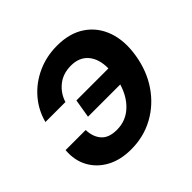

<svg xmlns="http://www.w3.org/2000/svg" viewBox="-139 -668 822 822"><g transform="rotate(-45 271.5 -257.5)"><path d="M216.8 11.7Q151.9 11.7 105 -13.9Q58.1 -39.6 34.4 -84Q10.7 -128.4 15.6 -185.1H137.2Q138.7 -142.1 161.4 -116.5Q184.1 -90.8 232.4 -90.8Q285.2 -90.8 323.5 -125Q361.8 -159.2 379.9 -218.3H184.6L198.7 -302.7H392.6Q393.1 -359.4 365.7 -392.1Q338.4 -424.8 287.6 -424.8Q239.7 -424.8 206.8 -398.7Q173.8 -372.6 160.6 -331.1H39.6Q54.7 -388.7 93 -432.9Q131.3 -477.1 186.3 -502.2Q241.2 -527.3 306.2 -527.3Q381.8 -527.3 432.9 -492.9Q483.9 -458.5 505.4 -397.7Q526.9 -336.9 513.7 -257.3Q500.5 -177.7 459 -117.2Q417.5 -56.6 355 -22.5Q292.5 11.7 216.8 11.7Z"/></g></svg>

Font: Inter Display SemiBold
Style: Italic
Weight: 600
Italic angle: -9.39999°
Designer: Rasmus Andersson
Foundry: rsms
Version: Version 4.000;git-a52131595